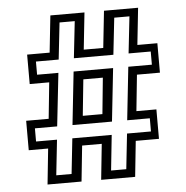

<svg xmlns="http://www.w3.org/2000/svg" viewBox="-51 -750 774 799"><g transform="rotate(-5 336.0 -350.0)"><path d="M115.5 0 131 -149H50V-272H144L159.5 -423H78V-546H172L188.5 -700H331L314.5 -546H396L412.5 -700H555L538.5 -546H622V-423H526L510.5 -272H594V-149H497L481.5 0H339.5L355 -149H273L257.5 0ZM155 -35H219L235 -182.5H399.5L384 -35H447.5L463.5 -182.5H563.5V-237.5H469L493 -459H591.5V-514H499L516 -667.5H452.5L435.5 -514H270.5L287.5 -667.5H224L207 -514H112V-459H201L176.5 -237.5H83.5V-182.5H171ZM240.5 -237.5 264.5 -459H429.5L405.5 -237.5ZM286.5 -272H368.5L383.5 -423H302Z"/></g></svg>

Font: Tourney Condensed
Style: Regular
Weight: 400
Width: 3
Designer: Tyler Finck
Foundry: Etcetera Type Co
Version: Version 1.010; ttfautohint (v1.8.3)